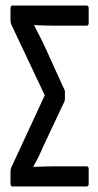

<svg xmlns="http://www.w3.org/2000/svg" viewBox="-20 -675 354 695"><path d="M25 0Q18 0 18 -10V-55Q18 -63 21 -69L142 -330L21 -586Q18 -593 18 -600V-645Q18 -655 25 -655H293Q301 -655 301 -645V-592Q301 -582 293 -582H189Q171 -582 148.5 -582.5Q126 -583 104 -584V-582Q115 -561 125.5 -540.5Q136 -520 146 -498L211 -355Q215 -349 215 -343V-315Q215 -310 211 -303L137 -146Q129 -127 120.5 -109.5Q112 -92 101 -73V-71Q120 -72 144.5 -72.5Q169 -73 187 -73H293Q301 -73 301 -63V-10Q301 0 293 0Z"/></svg>

Font: Sofia Sans Extra Condensed Medium
Style: Regular
Weight: 500
Version: Version 4.100